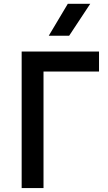

<svg xmlns="http://www.w3.org/2000/svg" viewBox="-20 -964 554 984"><path d="M91 0V-700H487.5V-597.5H203V0ZM230 -781 327.5 -944.5H442.5L334.5 -781Z"/></svg>

Font: Geologica EX
Style: Regular
Weight: 400
Designer: Sindre Bremnes, Frode Helland
Foundry: Monokrom Skriftforlag AS
Version: Version 1.010;gftools[0.9.28]